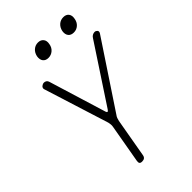

<svg xmlns="http://www.w3.org/2000/svg" viewBox="-275 -1037 1149 1149"><g transform="rotate(-45 300.0 -462.5)"><path d="M218 10Q205 10 200.5 4Q196 -2 198 -15L241 -260Q243 -270 242 -279.5Q241 -289 239 -298L109 -711Q107 -717 109 -722.5Q111 -728 115 -731.5Q119 -735 124.5 -737.5Q130 -740 136 -740Q144 -740 151.5 -735.5Q159 -731 162 -721L274 -356Q277 -347 281.5 -347Q286 -347 292 -356L532 -721Q538 -731 547 -735.5Q556 -740 564 -740Q570 -740 574.5 -737.5Q579 -735 582 -731.5Q585 -728 585 -722.5Q585 -717 581 -711L307 -298Q300 -289 296.5 -279.5Q293 -270 291 -260L248 -15Q246 -2 238.5 4Q231 10 218 10ZM475 -825Q451 -825 439.5 -840Q428 -855 432 -880Q437 -905 454 -920Q471 -935 495 -935Q518 -935 529.5 -920Q541 -905 536 -880Q532 -855 515 -840Q498 -825 475 -825ZM260 -825Q237 -825 225.5 -840Q214 -855 218 -880Q223 -905 240 -920Q257 -935 280 -935Q303 -935 315 -920Q327 -905 322 -880Q318 -855 300.5 -840Q283 -825 260 -825Z"/></g></svg>

Font: Maple Mono Thin
Style: Italic
Weight: 250
Italic angle: -10°
Monospace: yes
Designer: subframe7536
Version: Version 7.000